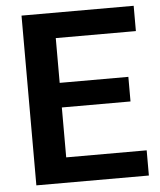

<svg xmlns="http://www.w3.org/2000/svg" viewBox="-52 -756 667 801"><g transform="rotate(-5 282.0 -355.5)"><path d="M539.1 -105.5V0H67.9V-710.9H537.6V-605H202.1V-417.5H489.7V-314.5H202.1V-105.5Z"/></g></svg>

Font: Vazirmatn FD SemiBold
Style: Regular
Weight: 600
Designer: Saber Rastikerdar
Foundry: Saber Rastikerdar
Version: Version 33.001